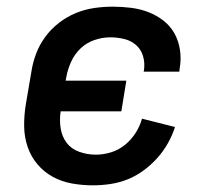

<svg xmlns="http://www.w3.org/2000/svg" viewBox="-20 -548 640 576"><path d="M259 8Q227 8 196 2.5Q165 -3 138.5 -17.5Q112 -32 92.5 -55Q73 -78 63 -107Q53 -136 52.5 -168Q52 -200 57 -232L74 -332Q78 -359 88 -386Q98 -413 115.5 -437Q133 -461 157 -479.5Q181 -498 208 -509Q235 -520 263 -524Q291 -528 318 -528Q346 -528 373.5 -524.5Q401 -521 425.5 -511.5Q450 -502 470.5 -486Q491 -470 503.5 -447.5Q516 -425 520 -397.5Q524 -370 519 -343L518 -333H411L412 -338Q415 -360 409 -380Q403 -400 388 -413Q373 -426 352.5 -431Q332 -436 311 -436Q287 -436 263.5 -428Q240 -420 222 -403Q204 -386 193.5 -363Q183 -340 179 -317L177 -306H359L344 -214H162Q158 -188 162 -163Q166 -138 180 -119.5Q194 -101 218 -92.5Q242 -84 268 -84Q290 -84 313 -91Q336 -98 355 -113.5Q374 -129 387 -149.5Q400 -170 406 -192L505 -167Q497 -142 483.5 -118Q470 -94 451.5 -73.5Q433 -53 410.5 -36.5Q388 -20 363 -10Q338 0 311.5 4Q285 8 259 8Z"/></svg>

Font: Iosevka Aile Semibold
Style: Italic
Weight: 600
Italic angle: -9°
Designer: Belleve Invis
Foundry: Belleve Invis
Version: Version 31.1.0; ttfautohint (v1.8.4)